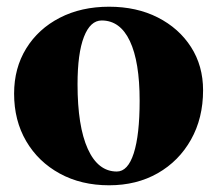

<svg xmlns="http://www.w3.org/2000/svg" viewBox="-20 -536 647 572"><path d="M305 16Q222 16 158 -19Q94 -54 58 -115.5Q22 -177 22 -257Q22 -333 58 -391.5Q94 -450 158 -483Q222 -516 305 -516Q387 -516 450 -484Q513 -452 549 -396Q585 -340 585 -267Q585 -184 549 -120Q513 -56 450 -20Q387 16 305 16ZM328 -25Q361 -25 378.5 -79.5Q396 -134 396 -236Q396 -352 367 -413.5Q338 -475 283 -475Q249 -475 230 -426Q211 -377 211 -285Q211 -160 241.5 -92.5Q272 -25 328 -25Z"/></svg>

Font: Wittgenstein Black
Style: Regular
Weight: 900
Designer: Jörg Drees
Foundry: Jörg Drees
Version: Version 1.303; ttfautohint (v1.8.4.7-5d5b)